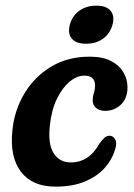

<svg xmlns="http://www.w3.org/2000/svg" viewBox="-20 -668 488 698"><path d="M287 -393Q259.5 -393 233 -371Q206.5 -349 187 -309Q167.5 -269 161.5 -214Q153.5 -144.5 175 -111Q196.5 -77.5 237 -77.5Q304 -77.5 341.5 -146Q351 -158.5 359 -166.5Q367 -174.5 378.5 -174.5Q391 -174.5 398.8 -161.2Q406.5 -148 397.5 -122Q387.5 -88 360.8 -57.8Q334 -27.5 289.5 -8.5Q245 10.5 181.5 10.5Q97.5 10.5 56.2 -43.5Q15 -97.5 25 -193.5Q32 -266 68.2 -327.2Q104.5 -388.5 165.2 -425.2Q226 -462 306.5 -462Q354 -462 384.5 -445.8Q415 -429.5 429.5 -403.5Q444 -377.5 443.5 -349Q443 -309.5 419 -287.2Q395 -265 362.5 -265Q341.5 -265 329 -275.8Q316.5 -286.5 317 -304Q317 -317 321.2 -329.8Q325.5 -342.5 325.5 -357.5Q325.5 -393 287 -393ZM293 -509Q257 -509 241.2 -527.5Q225.5 -546 234 -578.5Q242.5 -610 268.2 -628.8Q294 -647.5 330 -647.5Q366.5 -647.5 382 -628.8Q397.5 -610 389 -578.5Q380.5 -546.5 355.2 -527.8Q330 -509 293 -509Z"/></svg>

Font: Fraunces 72pt S100 SemiBold
Style: Italic
Weight: 600
Italic angle: -16°
Version: Version 1.000; ttfautohint (v1.8.3)